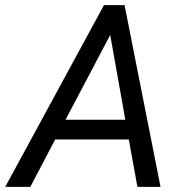

<svg xmlns="http://www.w3.org/2000/svg" viewBox="-60 -731 717 751"><path d="M443.8 -185.5H155.8L58.6 0H-39.6L346.7 -710.9H427.2L567.9 0H477.5ZM196.3 -262.7H430.2L371.1 -594.2Z"/></svg>

Font: Roboto
Style: Italic
Weight: 400
Italic angle: -12°
Designer: Google
Version: Version 2.134; 2016; ttfautohint (v1.6)